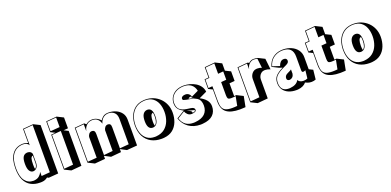

<svg xmlns="http://www.w3.org/2000/svg" viewBox="2 -1779 5783 2838"><g transform="rotate(-20 2893.5 -360.5)"><path d="M417 21Q401 34 379.5 44Q358 54 329 56Q321 57 312 57Q303 57 295 57Q215 57 153.5 23.5Q92 -10 57.5 -81Q23 -152 23 -265Q23 -407 77.5 -484Q132 -561 231 -570Q235 -570 238.5 -570.5Q242 -571 246 -571Q274 -571 294 -565Q314 -559 330 -554V-776L493 -790L593 -740V21L440 33ZM340 -767V-517L337 -516Q330 -536 306 -548.5Q282 -561 246 -561Q243 -561 239.5 -560.5Q236 -560 232 -560Q137 -551 85 -476.5Q33 -402 33 -265Q33 -133 81.5 -67.5Q130 -2 212 -2Q217 -2 221.5 -2Q226 -2 230 -3Q277 -8 306 -32.5Q335 -57 347 -88L350 -87V-27L483 -38V-779ZM256 -135Q224 -135 201.5 -168.5Q179 -202 179 -278Q179 -354 200 -388Q221 -422 264 -426H273Q299 -426 317 -413Q335 -400 340 -379V-241Q340 -196 318.5 -167Q297 -138 262 -135ZM330 -355Q308 -352 298.5 -323Q289 -294 289 -228Q289 -207 290 -188.5Q291 -170 296 -158Q330 -186 330 -241Z M692 -3V-553L760 -558L690 -593V-763L857 -777L957 -727V-557L886 -551L954 -517V32L792 46ZM700 -754V-604L847 -616V-766ZM702 -544V-14L844 -26V-556Z M1573 -5V42L1412 57L1317 7V55L1154 69L1054 19V-530L1207 -543L1234 -519Q1250 -534 1273 -544.5Q1296 -555 1320 -557Q1324 -557 1327.5 -557.5Q1331 -558 1335 -558Q1376 -558 1411.5 -539Q1447 -520 1466 -496Q1480 -522 1508 -544.5Q1536 -567 1576 -570Q1581 -570 1586.5 -570.5Q1592 -571 1598 -571Q1659 -571 1712 -548Q1765 -525 1797.5 -481.5Q1830 -438 1830 -376V31L1667 44ZM1720 -426Q1720 -495 1684 -528Q1648 -561 1594 -561Q1590 -561 1586 -560.5Q1582 -560 1577 -560Q1545 -557 1520.5 -540Q1496 -523 1481 -499Q1466 -475 1460 -450L1457 -451Q1449 -487 1419.5 -517.5Q1390 -548 1336 -548Q1332 -548 1328.5 -547.5Q1325 -547 1321 -547Q1272 -543 1240 -509Q1208 -475 1200 -432L1197 -431V-532L1064 -521V8L1207 -3V-330Q1212 -355 1227.5 -375Q1243 -395 1270 -397H1277Q1298 -397 1310 -382.5Q1322 -368 1322 -335V-3L1463 -16V-343Q1468 -367 1483.5 -387Q1499 -407 1525 -409H1532Q1554 -409 1565.5 -395Q1577 -381 1577 -348V-16L1720 -28Z M2247 61Q2237 62 2226.5 62.5Q2216 63 2205 63Q2115 63 2046 26Q1977 -11 1938.5 -82.5Q1900 -154 1900 -255Q1900 -334 1926.5 -401.5Q1953 -469 2007.5 -513Q2062 -557 2145 -564Q2153 -565 2161 -565Q2169 -565 2177 -565Q2241 -565 2297.5 -542Q2354 -519 2397.5 -477Q2441 -435 2466 -376.5Q2491 -318 2491 -247Q2491 -168 2464.5 -100.5Q2438 -33 2384 10Q2330 53 2247 61ZM2146 1Q2226 -6 2278 -48Q2330 -90 2355.5 -155.5Q2381 -221 2381 -297Q2381 -370 2358.5 -428Q2336 -486 2289.5 -520.5Q2243 -555 2171 -555Q2165 -555 2159 -555Q2153 -555 2146 -554Q2066 -547 2013.5 -504.5Q1961 -462 1935.5 -397Q1910 -332 1910 -255Q1910 -183 1933 -124.5Q1956 -66 2003 -32Q2050 2 2121 2Q2127 2 2133 2Q2139 2 2146 1ZM2137 -137Q2100 -137 2079.5 -169Q2059 -201 2059 -268Q2059 -338 2082 -373.5Q2105 -409 2146 -413H2155Q2192 -413 2212 -381.5Q2232 -350 2232 -284Q2232 -214 2209.5 -177.5Q2187 -141 2146 -137ZM2175 -156Q2222 -182 2222 -284Q2222 -319 2216 -344Q2190 -340 2179.5 -308.5Q2169 -277 2169 -218Q2169 -182 2175 -156Z M2938 -308Q2997 -279 3033.5 -236Q3070 -193 3070 -136Q3070 -51 3016.5 0.5Q2963 52 2856 61Q2847 62 2838 62.5Q2829 63 2820 63Q2712 63 2635.5 9Q2559 -45 2527 -140L2655 -218Q2603 -242 2576 -277.5Q2549 -313 2549 -368V-371Q2550 -421 2574 -463Q2598 -505 2643 -532.5Q2688 -560 2750 -565Q2758 -566 2765.5 -566Q2773 -566 2780 -566Q2826 -566 2873 -553.5Q2920 -541 2961 -516.5Q3002 -492 3029 -454.5Q3056 -417 3062 -367ZM2746 -130Q2713 -130 2688.5 -152Q2664 -174 2653 -205L2540 -135Q2585 2 2726 2Q2733 2 2740.5 2Q2748 2 2755 1Q2857 -7 2908.5 -55.5Q2960 -104 2960 -186Q2960 -258 2924.5 -293.5Q2889 -329 2800 -345L2748 -354Q2721 -359 2705.5 -365.5Q2690 -372 2690 -390V-393Q2692 -409 2707 -420Q2722 -431 2752 -433H2760Q2789 -433 2810.5 -415.5Q2832 -398 2839 -369L2950 -422Q2937 -486 2893 -521Q2849 -556 2778 -556Q2771 -556 2764.5 -556Q2758 -556 2751 -555Q2692 -550 2648.5 -524Q2605 -498 2582 -458.5Q2559 -419 2559 -371Q2559 -304 2594 -269.5Q2629 -235 2705 -224L2762 -216Q2794 -212 2808.5 -200Q2823 -188 2823 -171Q2823 -152 2806 -142.5Q2789 -133 2753 -130ZM2828 -375Q2825 -376 2818 -376Q2805 -376 2794 -369Q2783 -362 2780 -357Q2806 -353 2830.5 -346.5Q2855 -340 2877 -332L2832 -355ZM2758 -170Q2761 -163 2764 -155.5Q2767 -148 2771 -142Q2807 -147 2812 -163Q2812 -163 2808.5 -167Q2805 -171 2801 -172Q2770 -180 2743 -187Q2716 -194 2693 -202Z M3530 47Q3507 48 3485.5 49.5Q3464 51 3444 51Q3302 51 3234 -1Q3166 -53 3166 -172V-363L3102 -395V-546L3166 -551V-714L3328 -729L3428 -679V-564L3511 -523V-372L3428 -365V-164L3462 -167L3562 -117ZM3449 -155Q3427 -153 3410.5 -151.5Q3394 -150 3380 -150Q3338 -150 3328 -165Q3318 -180 3318 -217V-424L3401 -431V-562L3318 -555V-718L3176 -705V-542L3112 -537V-406L3176 -411V-172Q3176 -112 3191 -76Q3206 -40 3242.5 -24Q3279 -8 3344 -8Q3361 -8 3380 -9Q3399 -10 3421 -12Z M3620 3V-546L3781 -561L3806 -549Q3836 -579 3876 -582H3889Q3906 -582 3921 -579.5Q3936 -577 3950 -574L4050 -524L4069 -352Q4023 -370 3991 -370Q3986 -370 3980.5 -370Q3975 -370 3970 -369Q3946 -367 3926 -351Q3906 -335 3894.5 -310.5Q3883 -286 3883 -260V38L3720 53ZM3773 -310Q3773 -339 3786 -365.5Q3799 -392 3821 -409.5Q3843 -427 3869 -429Q3875 -430 3881 -430Q3887 -430 3892 -430Q3910 -430 3925.5 -426.5Q3941 -423 3957 -417L3940 -565Q3931 -567 3918 -569.5Q3905 -572 3889 -572H3877Q3842 -569 3812.5 -540.5Q3783 -512 3774 -468H3771V-550L3630 -537V-7L3773 -20Z M4644 18Q4612 31 4578 31Q4547 31 4521 22.5Q4495 14 4481 6Q4437 59 4352 67Q4344 68 4336 68Q4328 68 4320 68Q4258 68 4206 46.5Q4154 25 4122.5 -18.5Q4091 -62 4091 -126Q4091 -195 4129.5 -236Q4168 -277 4245 -314L4194 -331L4094 -381Q4119 -468 4175.5 -512Q4232 -556 4304 -563Q4313 -564 4322 -564.5Q4331 -565 4339 -565Q4411 -565 4470 -538.5Q4529 -512 4564 -463.5Q4599 -415 4599 -350V-160L4660 -130ZM4548 -163Q4524 -152 4512 -152Q4489 -152 4489 -182V-400Q4489 -554 4334 -554Q4327 -554 4320 -554Q4313 -554 4305 -553Q4236 -546 4182 -505Q4128 -464 4106 -386L4218 -349Q4229 -383 4248.5 -404Q4268 -425 4293 -427Q4296 -427 4299 -427.5Q4302 -428 4304 -428Q4327 -428 4339 -417Q4351 -406 4351 -387Q4351 -366 4338 -353.5Q4325 -341 4302 -330L4257 -309Q4180 -273 4140.5 -233.5Q4101 -194 4101 -126Q4101 8 4227 8Q4233 8 4239 8Q4245 8 4251 7Q4299 3 4334 -16Q4369 -35 4387 -70Q4394 -49 4417 -37Q4440 -25 4471 -25Q4504 -25 4534 -38ZM4279 -109Q4262 -109 4251 -118.5Q4240 -128 4240 -146Q4240 -189 4284 -210L4304 -220Q4318 -227 4331.5 -233.5Q4345 -240 4352 -248V-179Q4347 -148 4328 -129.5Q4309 -111 4286 -109Z M5107 47Q5084 48 5062.5 49.5Q5041 51 5021 51Q4879 51 4811 -1Q4743 -53 4743 -172V-363L4679 -395V-546L4743 -551V-714L4905 -729L5005 -679V-564L5088 -523V-372L5005 -365V-164L5039 -167L5139 -117ZM5026 -155Q5004 -153 4987.5 -151.5Q4971 -150 4957 -150Q4915 -150 4905 -165Q4895 -180 4895 -217V-424L4978 -431V-562L4895 -555V-718L4753 -705V-542L4689 -537V-406L4753 -411V-172Q4753 -112 4768 -76Q4783 -40 4819.5 -24Q4856 -8 4921 -8Q4938 -8 4957 -9Q4976 -10 4998 -12Z M5520 61Q5510 62 5499.5 62.5Q5489 63 5478 63Q5388 63 5319 26Q5250 -11 5211.5 -82.5Q5173 -154 5173 -255Q5173 -334 5199.5 -401.5Q5226 -469 5280.5 -513Q5335 -557 5418 -564Q5426 -565 5434 -565Q5442 -565 5450 -565Q5514 -565 5570.5 -542Q5627 -519 5670.5 -477Q5714 -435 5739 -376.5Q5764 -318 5764 -247Q5764 -168 5737.5 -100.5Q5711 -33 5657 10Q5603 53 5520 61ZM5419 1Q5499 -6 5551 -48Q5603 -90 5628.5 -155.5Q5654 -221 5654 -297Q5654 -370 5631.5 -428Q5609 -486 5562.5 -520.5Q5516 -555 5444 -555Q5438 -555 5432 -555Q5426 -555 5419 -554Q5339 -547 5286.5 -504.5Q5234 -462 5208.5 -397Q5183 -332 5183 -255Q5183 -183 5206 -124.5Q5229 -66 5276 -32Q5323 2 5394 2Q5400 2 5406 2Q5412 2 5419 1ZM5410 -137Q5373 -137 5352.5 -169Q5332 -201 5332 -268Q5332 -338 5355 -373.5Q5378 -409 5419 -413H5428Q5465 -413 5485 -381.5Q5505 -350 5505 -284Q5505 -214 5482.5 -177.5Q5460 -141 5419 -137ZM5448 -156Q5495 -182 5495 -284Q5495 -319 5489 -344Q5463 -340 5452.5 -308.5Q5442 -277 5442 -218Q5442 -182 5448 -156Z"/></g></svg>

Font: Rampart One
Style: Regular
Weight: 400
Designer: Fontworks Inc.
Foundry: Fontworks Inc.
Version: Version 1.100